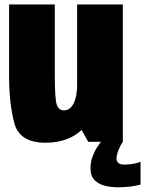

<svg xmlns="http://www.w3.org/2000/svg" viewBox="-20 -616 630 834"><path d="M363.5 0H513.5V-596.5H315V-85ZM218 -596.5H19.5V-284Q19.5 -169 41.8 -82.5Q64 4 178 4Q288.5 4 351 -68.8Q413.5 -141.5 413.5 -235.5L315.5 -257Q315.5 -196.5 299.8 -166.5Q284 -136.5 258 -136.5Q235 -136.5 226.5 -161.8Q218 -187 218 -291.5ZM493 197.5Q517 197.5 537.8 195.2Q558.5 193 572.8 190Q587 187 590.5 186V87Q587.5 88.5 575.8 91.8Q564 95 549 97Q534 99 520 99Q502 99 494 91.5Q486 84 486 72.5Q486 62 490.2 48.5Q494.5 35 501.2 21.2Q508 7.5 514 0H418.5Q411.5 8.5 400.2 26.2Q389 44 381 67Q373 90 373 115Q373 148.5 390.5 166.2Q408 184 435.5 190.8Q463 197.5 493 197.5Z"/></svg>

Font: Anybody Condensed Black
Style: Regular
Weight: 900
Width: 3
Designer: Tyler Finck
Foundry: Etcetera Type Company
Version: Version 1.113;gftools[0.9.25]